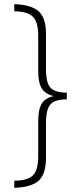

<svg xmlns="http://www.w3.org/2000/svg" viewBox="-20 -735 389 914"><path d="M48 125Q111 125 136.5 100Q162 75 162 9V-158Q162 -215 179 -242Q196 -269 234 -277V-278Q196 -287 179 -314Q162 -341 162 -395V-565Q162 -631 136 -656Q110 -681 48 -681V-715Q126 -713 162.5 -682.5Q199 -652 199 -573V-405Q199 -338 221.5 -316Q244 -294 298 -294V-262Q263 -262 241 -253Q219 -244 209 -219.5Q199 -195 199 -148V15Q199 95 163 126Q127 157 48 159Z"/></svg>

Font: Noto Sans Lao ExtraCondensed ExtraLight
Style: Regular
Weight: 200
Width: 2
Designer: Monotype Design Team
Foundry: Monotype Imaging Inc.
Version: Version 2.003; ttfautohint (v1.8.4.7-5d5b)